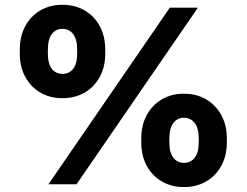

<svg xmlns="http://www.w3.org/2000/svg" viewBox="-20 -759 1016 791"><path d="M237.3 -354.5Q186 -354.5 146.5 -377.4Q106.9 -400.4 84.2 -441.9Q61.5 -483.4 61.5 -539.1V-553.7Q61.5 -609.9 84.2 -651.6Q106.9 -693.4 146.5 -716.3Q186 -739.3 237.3 -739.3Q288.6 -739.3 328.4 -716.3Q368.2 -693.4 390.9 -651.6Q413.6 -609.9 413.6 -553.7V-539.1Q413.6 -483.4 390.9 -441.9Q368.2 -400.4 328.4 -377.4Q288.6 -354.5 237.3 -354.5ZM737.8 11.7Q687 11.7 647.2 -11.2Q607.4 -34.2 584.7 -75.7Q562 -117.2 562 -172.9V-187.5Q562 -243.7 584.7 -285.2Q607.4 -326.7 647.2 -349.9Q687 -373 737.8 -373Q789.1 -373 828.9 -349.9Q868.7 -326.7 891.6 -285.2Q914.6 -243.7 914.6 -187.5V-172.9Q914.6 -117.2 891.6 -75.7Q868.7 -34.2 828.9 -11.2Q789.1 11.7 737.8 11.7ZM179.7 0 679.7 -727.5H795.4L295.4 0ZM737.8 -87.9Q765.1 -87.9 782 -108.9Q798.8 -129.9 798.8 -172.9V-187.5Q798.8 -231 782 -252.4Q765.1 -273.9 737.8 -273.9Q710.9 -273.9 694.3 -252.4Q677.7 -231 677.7 -187.5V-172.9Q677.7 -129.9 694.3 -108.9Q710.9 -87.9 737.8 -87.9ZM237.3 -454.6Q264.6 -454.6 281.2 -475.3Q297.9 -496.1 297.9 -539.1V-553.7Q297.9 -597.7 281.2 -618.9Q264.6 -640.1 237.3 -640.1Q210 -640.1 193.6 -618.9Q177.2 -597.7 177.2 -553.7V-539.1Q177.2 -496.1 193.6 -475.3Q210 -454.6 237.3 -454.6Z"/></svg>

Font: Inter Display ExtraBold
Style: Regular
Weight: 800
Designer: Rasmus Andersson
Foundry: rsms
Version: Version 4.000;git-a52131595